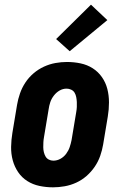

<svg xmlns="http://www.w3.org/2000/svg" viewBox="-20 -793 540 821"><path d="M207 8Q177 8 148.5 2Q120 -4 96.5 -19Q73 -34 57.5 -57Q42 -80 34.5 -107.5Q27 -135 27.5 -165Q28 -195 33 -225L53 -345Q57 -369 65.5 -393.5Q74 -418 88.5 -440Q103 -462 123.5 -479.5Q144 -497 168 -508Q192 -519 217 -523.5Q242 -528 266 -528Q296 -528 324.5 -522Q353 -516 376.5 -501Q400 -486 416 -463Q432 -440 439 -412.5Q446 -385 446 -355Q446 -325 441 -295L421 -175Q417 -151 408.5 -126.5Q400 -102 385 -80Q370 -58 350 -40.5Q330 -23 306 -12Q282 -1 256.5 3.5Q231 8 207 8ZM208 -106Q224 -106 238.5 -114Q253 -122 263 -135.5Q273 -149 278 -164Q283 -179 286 -194L306 -314Q308 -325 308.5 -335.5Q309 -346 308.5 -356.5Q308 -367 306 -377.5Q304 -388 299 -396.5Q294 -405 284.5 -409.5Q275 -414 265 -414Q249 -414 235 -406Q221 -398 210.5 -384.5Q200 -371 195 -356Q190 -341 188 -326L168 -206Q166 -195 165.5 -184.5Q165 -174 165 -163.5Q165 -153 167.5 -142.5Q170 -132 175 -123.5Q180 -115 189 -110.5Q198 -106 208 -106ZM278 -574 220 -626 369 -773 439 -707Z"/></svg>

Font: Iosevka Curly Slab Heavy
Style: Italic
Weight: 900
Italic angle: -9°
Monospace: yes
Designer: Belleve Invis
Foundry: Belleve Invis
Version: Version 22.1.2; ttfautohint (v1.8.4)